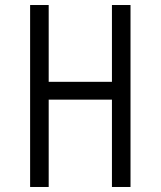

<svg xmlns="http://www.w3.org/2000/svg" viewBox="-20 -745 640 765"><path d="M100 -725H174V-419H426V-725H500V0H426V-348H174V0H100Z"/></svg>

Font: JuliaMono Light
Style: Regular
Weight: 300
Monospace: yes
Designer: cormullion
Foundry: corm
Version: Version 0.054; ttfautohint (v1.8.4)